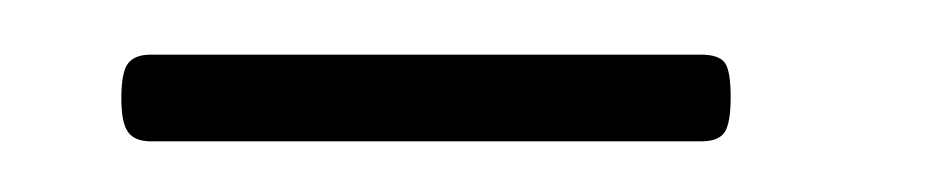

<svg xmlns="http://www.w3.org/2000/svg" viewBox="-20 -566 352 72"><path d="M25.5 -529Q25.5 -539 28 -542.2Q30.5 -545.5 36.5 -545.5H243Q249.5 -545.5 251.8 -542.5Q254 -539.5 254 -529.5Q254 -520 251.8 -516.5Q249.5 -513 243 -513H36.5Q30.5 -513 28 -516.5Q25.5 -520 25.5 -529Z"/></svg>

Font: Fraunces 96pt
Style: Regular
Weight: 400
Version: Version 1.000;[b76b70a41]